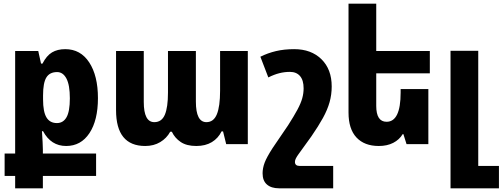

<svg xmlns="http://www.w3.org/2000/svg" viewBox="-20 -780 2720 1039"><path d="M62 239V172H5V51H62V-504H187L202 -436H210Q232 -479 261.5 -496.5Q291 -514 333 -514Q416 -514 463 -442Q510 -370 510 -249Q510 -129 464 -59.5Q418 10 338 10Q256 10 213 -70H207Q209 -37 210.5 -12Q212 13 212 29V51H500V172H212V239ZM288 -114Q322 -114 340 -145.5Q358 -177 358 -248Q358 -320 339.5 -355Q321 -390 289 -390Q249 -390 231 -361Q213 -332 213 -264V-242Q213 -175 231.5 -144.5Q250 -114 288 -114Z M766 10Q608 10 608 -184V-504H758V-228Q758 -119 815 -119Q855 -119 872 -159Q889 -199 889 -279V-504H1040V-230Q1040 -119 1097 -119Q1136 -119 1153.5 -161.5Q1171 -204 1171 -289V-504H1321V0H1204L1187 -69H1179Q1161 -32 1126.5 -11Q1092 10 1042 10Q990 10 958 -11.5Q926 -33 910 -67H901Q882 -32 847 -11Q812 10 766 10Z M1783 239H1490Q1448 239 1424.5 218.5Q1401 198 1401 158Q1401 130 1412 100.5Q1423 71 1456 20L1539 -102Q1571 -152 1589.5 -186.5Q1608 -221 1615.5 -248Q1623 -275 1623 -302Q1623 -346 1603.5 -368.5Q1584 -391 1549 -391Q1520 -391 1492 -384Q1464 -377 1432 -361L1389 -473Q1429 -493 1473.5 -503.5Q1518 -514 1572 -514Q1664 -514 1719.5 -459.5Q1775 -405 1775 -312Q1775 -268 1763.5 -227Q1752 -186 1727.5 -141.5Q1703 -97 1665 -42L1595 55Q1587 66 1581.5 76.5Q1576 87 1576 96Q1576 118 1602 118H1783Z M2298 -298V0H2180L2163 -54H2159Q2141 -24 2108 -7Q2075 10 2030 10Q1952 10 1909 -36Q1866 -82 1866 -171V-760H2016V-504H2306V-383H2016V-207Q2016 -121 2072 -121Q2148 -121 2148 -279V-298Z M2418 239V-505H2568V118H2680V239Z"/></svg>

Font: Noto Sans Armenian Condensed ExtraBold
Style: Regular
Weight: 800
Width: 3
Designer: Monotype Design Team
Foundry: Monotype Imaging Inc.
Version: Version 2.008; ttfautohint (v1.8.4.7-5d5b)